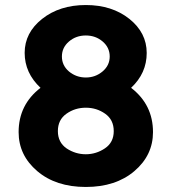

<svg xmlns="http://www.w3.org/2000/svg" viewBox="-20 -735 682 763"><path d="M501 -386Q588 -319 588 -210Q588 -118 514 -55Q440 8 321 8Q202 8 128 -55Q54 -118 54 -210Q54 -319 141 -386Q78 -445 78 -525Q78 -605 147.5 -660Q217 -715 321 -715Q425 -715 494 -660Q563 -605 563 -524.5Q563 -444 501 -386ZM245 -145Q280 -122 321 -122Q362 -122 397 -145.5Q432 -169 432 -214Q432 -259 398 -283Q364 -307 321 -307Q278 -307 244 -283Q210 -259 210 -214Q210 -169 245 -145ZM254 -451Q283 -427 321 -427Q359 -427 387.5 -451Q416 -475 416 -510.5Q416 -546 388 -570Q360 -594 321 -594Q282 -594 254 -570Q226 -546 226 -510.5Q226 -475 254 -451Z"/></svg>

Font: Montserrat_am3
Style: Bold
Weight: 700
Designer: Julieta Ulanovsky
Foundry: Julieta Ulanovsky. Armenina letters added by Vahan Hovhannisyan
Version: Version 2.001